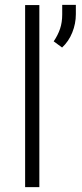

<svg xmlns="http://www.w3.org/2000/svg" viewBox="-20 -771 338 791"><path d="M142.1 -750V0H83.5V-750ZM292.5 -751V-712.4Q292.5 -673.8 277.8 -637.2Q263.2 -600.6 235.8 -575.2L201.2 -600.6Q218.8 -626.5 227.5 -652.6Q236.3 -678.7 236.3 -711.4V-751Z"/></svg>

Font: Vazirmatn FD ExtraLight
Style: Regular
Weight: 200
Designer: Saber Rastikerdar
Foundry: Saber Rastikerdar
Version: Version 33.003